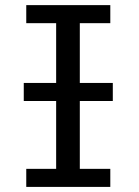

<svg xmlns="http://www.w3.org/2000/svg" viewBox="-20 -733 545 753"><path d="M200.2 -407.7V-642.1H83V-712.9H412.6V-642.1H293V-407.7H422.4V-336.9H293V-70.8H412.6V0H83V-70.8H200.2V-336.9H73.2V-407.7Z"/></svg>

Font: Andika Compact
Style: Regular
Weight: 400
Designer: Victor Gaultney, Annie Olsen, Julie Remington, Don Collingsworth, Eric Hays, Becca Hirsbrunner
Foundry: SIL International
Version: Version 5.000 ; LnSpcTght